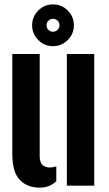

<svg xmlns="http://www.w3.org/2000/svg" viewBox="-20 -846 495 875"><path d="M36.1 -144.9V-600H160.9V-134.4Q160.9 -107.7 172.6 -95.2Q184.3 -82.7 208.5 -82.7Q221.9 -82.7 236.6 -88.1V-20.5Q206.8 9.1 160.9 9.1Q103.4 9.1 69.8 -26.7Q36.1 -62.5 36.1 -144.9ZM284.7 0V-600H409.5V0ZM221.5 -635.6Q182.4 -635.6 154.4 -663.6Q126.4 -691.5 126.4 -730.8Q126.4 -770.2 154.4 -798.1Q182.4 -826 221.5 -826Q261 -826 288.8 -798.1Q316.7 -770.2 316.7 -730.8Q316.7 -691.5 288.8 -663.6Q261 -635.6 221.5 -635.6ZM221.5 -701.4Q234.1 -701.4 242.5 -710Q251 -718.6 251 -730.7Q251 -743.4 242.5 -751.8Q234.1 -760.2 221.5 -760.2Q209.3 -760.2 200.7 -751.8Q192.1 -743.4 192.1 -730.7Q192.1 -718.6 200.7 -710Q209.3 -701.4 221.5 -701.4Z"/></svg>

Font: Big Shoulders Stencil Display SC Thin
Style: Regular
Weight: 100
Designer: Patric King
Foundry: XO Type Co
Version: Version 2.001